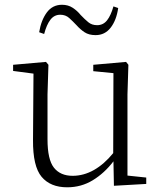

<svg xmlns="http://www.w3.org/2000/svg" viewBox="-20 -775 683 809"><path d="M145 -639.2Q153.3 -689.9 177.2 -722.4Q201.2 -754.9 241.2 -754.9Q267.1 -754.9 286.4 -742.2Q305.7 -729.5 319.8 -711.9Q337.4 -693.4 352.3 -681.2Q367.2 -668.9 389.2 -668.9Q415 -668.9 431.2 -689.5Q447.3 -710 458 -748L478 -741.2Q470.7 -689.9 446.3 -658.4Q421.9 -627 382.8 -627Q354.5 -627 336.2 -639.2Q317.9 -651.4 303.2 -668Q287.1 -685.1 271.7 -699Q256.3 -712.9 233.9 -712.9Q208.5 -712.9 192.4 -691.9Q176.3 -670.9 166 -631.8ZM460 7.8 458 -95.2Q419.9 -45.4 371.1 -15.6Q322.3 14.2 263.2 14.2Q192.4 14.2 155.3 -30Q118.2 -74.2 119.1 -185.1L121.1 -464.8L35.2 -476.1V-502L173.8 -514.2L184.1 -502L180.2 -377V-188Q180.2 -102.5 207.3 -68.4Q234.4 -34.2 286.1 -34.2Q332.5 -34.2 376 -58.8Q419.4 -83.5 457 -129.9L458 -466.8L373 -475.1V-502L511.2 -514.2L521 -502L517.1 -377V-35.2L596.2 -26.9V0Z"/></svg>

Font: Source Han Serif TW ExtraLight
Style: Regular
Weight: 250
Designer: Ryoko NISHIZUKA Ë•øÂ°öÊ∂ºÂ≠ê (kana & ideographs); Frank Grie√ühammer (Latin, Greek & Cyrillic); Wenlong ZHANG Âº†ÊñáÈæô 
Foundry: Adobe
Version: Version 2.003;hotconv 1.1.1;makeotfexe 2.6.0